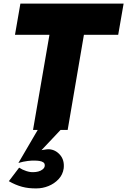

<svg xmlns="http://www.w3.org/2000/svg" viewBox="-20 -720 705 1064"><path d="M199 -17 82 183Q109 175 134 172Q159 169 174 170Q186 170 199 172Q212 174 220.5 180Q229 186 228 199Q227 210 216.5 218.5Q206 227 192 230.5Q178 234 165 234Q148 235 126 228Q104 221 86 209L29 284Q65 305 102 315Q139 325 183 324Q216 324 248.5 311Q281 298 304.5 273Q328 248 333 213Q338 167 312.5 138Q287 109 251 107Q240 107 229.5 109Q219 111 210 112L327 -12ZM63 -527H254L163 0H355L445 -527H635L665 -700H93Z"/></svg>

Font: Jost ExtraBold
Style: Italic
Weight: 800
Italic angle: -5°
Version: Version 3.710